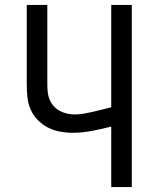

<svg xmlns="http://www.w3.org/2000/svg" viewBox="-20 -755 640 775"><path d="M429 0V-244Q390 -234 350.5 -226.5Q311 -219 271 -219Q246 -219 220.5 -224Q195 -229 172 -241Q149 -253 131 -272Q113 -291 103 -314.5Q93 -338 90.5 -364Q88 -390 88 -416V-735H171V-416Q171 -400 172.5 -384Q174 -368 180 -353.5Q186 -339 196.5 -327Q207 -315 221 -307.5Q235 -300 251 -296.5Q267 -293 282 -293Q301 -293 319.5 -296.5Q338 -300 356.5 -304Q375 -308 393 -313Q411 -318 429 -322V-735H512V0Z"/></svg>

Font: Iosevka Mono
Style: Regular
Weight: 400
Designer: Belleve Invis
Foundry: Belleve Invis
Version: Version 11.1.1